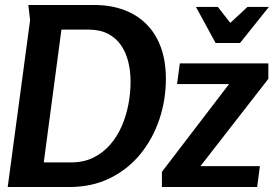

<svg xmlns="http://www.w3.org/2000/svg" viewBox="-20 -752 1101 772"><path d="M647 -435Q647 -350 620.5 -271.5Q594 -193 544 -132Q494 -71 422 -35.5Q350 0 258 0H11L101 -671L94 -732H357Q426 -732 480 -711.5Q534 -691 571.5 -652Q609 -613 628 -558.5Q647 -504 647 -435ZM505 -423Q505 -465 496 -502.5Q487 -540 467 -569.5Q447 -599 414.5 -616Q382 -633 335 -633H227L156 -99H266Q317 -99 356 -118.5Q395 -138 423.5 -171Q452 -204 470 -246Q488 -288 496.5 -333.5Q505 -379 505 -423ZM703 -497H1059V-435L786 -84H1025L1014 0H631V-61L901 -414H692ZM906 -660 975 -724H1061L945 -579H847L768 -724H856Z"/></svg>

Font: Rosario
Style: Italic
Weight: 400
Italic angle: -8.05°
Designer: Hector Gatti
Foundry: Omnibus Type
Version: Version 1.201